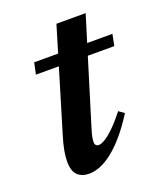

<svg xmlns="http://www.w3.org/2000/svg" viewBox="-110 -616 590 701"><g transform="rotate(-20 185.5 -266.0)"><path d="M57.5 -395 67 -439.5H371L362 -395ZM185 -153.5Q179 -135 176 -123.5Q173 -112 172 -104.8Q171 -97.5 171 -92.5Q171 -83.5 175 -79.2Q179 -75 185.5 -75Q196 -75 212 -85Q228 -95 248.8 -115.5Q269.5 -136 294 -167L315 -152Q287.5 -108.5 261 -77.5Q234.5 -46.5 209.5 -26.8Q184.5 -7 161.5 2.2Q138.5 11.5 117 11.5Q90 11.5 73 -4Q56 -19.5 56 -59Q56 -75 60.2 -99.2Q64.5 -123.5 74.5 -155.5L191.5 -544H305Z"/></g></svg>

Font: Newsreader 24pt SemiBold
Style: Italic
Weight: 600
Italic angle: -17°
Designer: Hugues Gentile
Foundry: Production Type
Version: Version 1.003